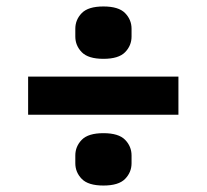

<svg xmlns="http://www.w3.org/2000/svg" viewBox="-20 -602 640 594"><path d="M67 -247V-365H532V-247ZM300 -28Q253 -28 233 -48.5Q213 -69 213 -97V-121Q213 -149 233 -169.5Q253 -190 300 -190Q347 -190 367 -169.5Q387 -149 387 -121V-97Q387 -69 367 -48.5Q347 -28 300 -28ZM300 -420Q253 -420 233 -440.5Q213 -461 213 -489V-513Q213 -541 233 -561.5Q253 -582 300 -582Q347 -582 367 -561.5Q387 -541 387 -513V-489Q387 -461 367 -440.5Q347 -420 300 -420Z"/></svg>

Font: IBM Plex Sans Thai
Style: Bold
Weight: 700
Designer: Mike Abbink, Paul van der Laan, Pieter van Rosmalen, Ben Mitchell, Mark Frömberg
Foundry: Bold Monday
Version: Version 1.2